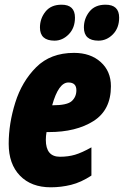

<svg xmlns="http://www.w3.org/2000/svg" viewBox="-20 -787 527 817"><path d="M196 10Q240 10 282.5 -0.5Q325 -11 369 -40V-160Q328 -137 299 -128.5Q270 -120 235 -120Q175 -120 175 -192Q175 -208 178 -225H188Q304 -225 378 -272Q452 -319 452 -420Q452 -484 408.5 -523Q365 -562 295 -562Q195 -562 134 -501Q73 -440 45 -350.5Q17 -261 17 -175Q17 -89 65 -39.5Q113 10 196 10ZM202 -339Q229 -436 271 -436Q305 -436 305 -403Q305 -375 285.5 -357Q266 -339 204 -339ZM212 -614Q246 -614 272.5 -641Q299 -668 299 -712Q299 -767 242 -767Q197 -767 173.5 -737.5Q150 -708 150 -670Q150 -614 212 -614ZM399 -614Q434 -614 460.5 -641Q487 -668 487 -712Q487 -767 429 -767Q384 -767 360.5 -737.5Q337 -708 337 -670Q337 -614 399 -614Z"/></svg>

Font: Noto Sans Display Condensed Black
Style: Italic
Weight: 900
Width: 3
Italic angle: -192°
Designer: Monotype Design Team
Foundry: Monotype Imaging Inc.
Version: Version 1.900